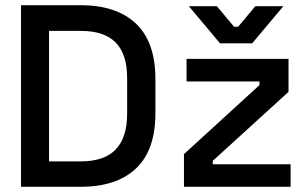

<svg xmlns="http://www.w3.org/2000/svg" viewBox="-20 -720 1181 740"><path d="M61 0V-700H290Q429 -700 504 -629Q579 -558 579 -415V-284Q579 -141 504 -70.5Q429 0 290 0ZM169 -98H291Q382 -98 426 -144Q470 -190 470 -281V-419Q470 -511 426 -556Q382 -601 291 -601H169ZM689 0V-126L980 -392V-406H699V-493H1092V-366L800 -100V-87H1100V0ZM828 -553 708 -696H816L882 -617H898L964 -696H1072L952 -553Z"/></svg>

Font: Space Grotesk Frontify Medium
Style: Regular
Weight: 500
Designer: Florian Karsten
Version: Version 2.000